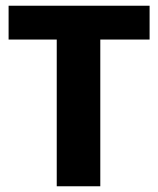

<svg xmlns="http://www.w3.org/2000/svg" viewBox="-20 -650 551 670"><path d="M502 -630V-512H330V0H178V-512H10V-630Z"/></svg>

Font: Mukta Mahee ExtraBold
Style: Regular
Weight: 800
Designer: Shuchita Grover, Noopur Datye, Girish Dalvi, Yashodeep Gholap
Foundry: Ek Type
Version: Version 2.538;PS 1.000;hotconv 16.6.51;makeotf.lib2.5.65220;